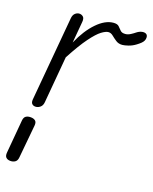

<svg xmlns="http://www.w3.org/2000/svg" viewBox="-128 -578 756 949"><g transform="rotate(15 250.0 -104.0)"><path d="M70 0Q57.5 0 50.5 -7.5Q43.5 -15 46 -30.5L123.5 -467Q126.5 -484.5 136.5 -492.5Q146.5 -500.5 157.5 -500.5Q169.5 -500.5 178 -492.2Q186.5 -484 183 -464.5L163.5 -354Q200.5 -422 245.8 -461.2Q291 -500.5 333.5 -500.5Q353.5 -500.5 361.8 -491Q370 -481.5 377.8 -471.8Q385.5 -462 404 -462Q417 -462 431.2 -469.5Q445.5 -477 453 -482.5Q466.5 -491.5 479.8 -493.5Q493 -495.5 501.5 -490.5Q510 -485.5 510 -473.5Q510 -463.5 505.2 -455.5Q500.5 -447.5 492 -440.8Q483.5 -434 472 -427Q453.5 -415.5 434 -410.8Q414.5 -406 403 -406Q383.5 -406 369.8 -417Q356 -428 345 -438.8Q334 -449.5 321 -449.5Q307.5 -449.5 285.2 -435.8Q263 -422 229.8 -384.2Q196.5 -346.5 149.5 -274.5L107 -33Q104 -16 93 -8Q82 0 70 0ZM16.5 291Q2 289.5 -5.2 281Q-12.5 272.5 -9 254L21 83.5Q24 66.5 34.2 60.8Q44.5 55 60 56.5Q75 58 83 65.8Q91 73.5 88 90.5L56 263Q53 280 42 286.2Q31 292.5 16.5 291Z"/></g></svg>

Font: Edu VIC WA NT Hand Pre
Style: Regular
Weight: 400
Designer: Tina and Corey Anderson, Eben Sorkin, Mirko Velimirovic
Foundry: Google for Education
Version: Version 1.000